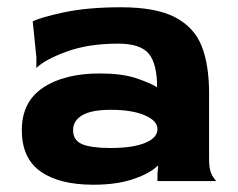

<svg xmlns="http://www.w3.org/2000/svg" viewBox="-20 -498 655 528"><path d="M575 0H413V-21L415 -40L413 -42Q394 -22 348 -6Q302 10 237 10Q143 10 91.5 -26.5Q40 -63 40 -140Q40 -218 98.5 -257Q157 -296 255 -296Q314 -296 352.5 -283.5Q391 -271 412 -258Q412 -323 389 -350.5Q366 -378 305 -378Q223 -378 163 -356Q103 -334 80 -311V-341L70 -439Q90 -450 155.5 -464Q221 -478 313 -478Q409 -478 461.5 -450.5Q514 -423 534.5 -371.5Q555 -320 555 -240V-60Q555 -35 560.5 -22Q566 -9 575 0ZM413 -143Q413 -166 378 -181Q343 -196 285 -196Q231 -196 206 -181Q181 -166 181 -140Q181 -112 206 -101.5Q231 -91 284 -91Q345 -91 379 -105Q413 -119 413 -143Z"/></svg>

Font: Red Rose Bold
Style: Regular
Weight: 700
Designer: jaikishan Patel
Version: Version 1.000